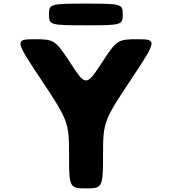

<svg xmlns="http://www.w3.org/2000/svg" viewBox="-20 -1042 951 1062"><path d="M210 -598C357 -376 362 -365 362 -185C362 -5 364 0 456 0C547 0 550 -5 550 -185C550 -365 554 -376 702 -598C849 -819 850 -825 741 -825C631 -825 625 -821 542 -693C458 -565 453 -565 370 -693C286 -821 280 -825 171 -825C61 -825 62 -819 210 -598ZM251 -962C251 -904 256 -902 455 -902C653 -902 659 -904 659 -962C659 -1020 653 -1022 455 -1022C256 -1022 251 -1020 251 -962Z"/></svg>

Font: Hussar Print
Style: Bold
Weight: 700
Foundry: Cannot Into Space Fonts
Version: Version 2.00